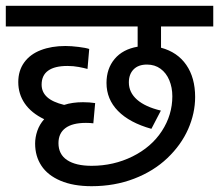

<svg xmlns="http://www.w3.org/2000/svg" viewBox="-20 -642 755 662"><path d="M534.7 -260.7 502 -197.8Q426.8 -218.8 387 -259.3Q347.2 -299.8 347.2 -356Q347.2 -405.3 375.2 -438.7Q403.3 -472.2 454.6 -481V-550.8H0V-622.1H715.3V-550.8H535.2V-477.5Q591.8 -462.4 622.3 -418.2Q652.8 -374 652.8 -307.6Q652.8 -251.5 628.7 -196.8Q604.5 -142.1 557.1 -96.9Q509.8 -51.8 442.4 -25.9Q375 0 295.9 0Q232.9 0 188.7 -18.8Q144.5 -37.6 122.8 -70.6Q101.1 -103.5 101.1 -147Q101.1 -168.5 108.6 -190.7Q116.2 -212.9 132.3 -231Q87.9 -252.4 65.4 -285.2Q43 -317.9 43 -358.9Q43 -398.4 63.5 -426.8Q84 -455.1 120.8 -469.2Q157.7 -483.4 205.6 -483.4Q225.6 -483.4 251 -480.2Q276.4 -477.1 287.6 -473.1L281.7 -404.3Q269.5 -407.7 251.5 -411.1Q233.4 -414.6 212.4 -414.6Q168.5 -414.6 146 -398.4Q123.5 -382.3 123.5 -350.1Q123.5 -324.7 142.3 -307.4Q161.1 -290 201.2 -280.3Q229.5 -289.6 266.1 -289.6Q288.6 -289.6 308.1 -286.6L301.8 -216.8Q290.5 -218.3 276.4 -218.3Q229.5 -218.3 205.6 -200.4Q181.6 -182.6 181.6 -148.4Q181.6 -109.9 211.4 -90.1Q241.2 -70.3 295.9 -70.3Q371.6 -70.3 436.8 -102.5Q502 -134.8 538.1 -190.2Q574.2 -245.6 574.2 -310.1Q574.2 -340.3 563.7 -365.5Q553.2 -390.6 533.4 -405Q513.7 -419.4 486.8 -419.4Q457 -419.4 440.7 -402.8Q424.3 -386.2 424.3 -357.9Q424.3 -323.2 452.6 -298.3Q481 -273.4 534.7 -260.7ZM454.6 -622.1ZM396.5 0Z"/></svg>

Font: Noto Sans Devanagari UI
Style: Regular
Weight: 400
Designer: Monotype Design Team
Foundry: Monotype Imaging Inc.
Version: Version 1.06